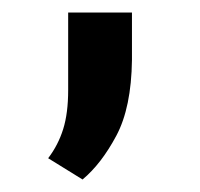

<svg xmlns="http://www.w3.org/2000/svg" viewBox="-20 -118 319 307"><path d="M112 169 57 135Q73 114 81 88.5Q89 63 89 26V-98H191V-22Q190 54 166 99Q142 144 112 169Z"/></svg>

Font: Ruda SemiBold
Style: Regular
Weight: 600
Designer: Mariela Monsalve and Angelina Sanchez
Foundry: Mariela Monsalve and Angelina Sanchez
Version: Version 2.001